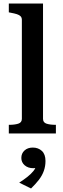

<svg xmlns="http://www.w3.org/2000/svg" viewBox="-20 -757 355 1089"><path d="M224 -737V-83Q224 -62 244 -55.5Q264 -49 296 -49H297V0H30V-49H32Q63 -49 83.5 -55.5Q104 -62 104 -83V-644Q104 -657 97 -664.5Q90 -672 76 -676.5Q62 -681 40 -685L30 -687V-737ZM156 312 89 279Q114 263 135 246.5Q156 230 170 212.5Q184 195 185 177L200 191Q193 194 185 195.5Q177 197 169 197Q139 197 120 180.5Q101 164 101 139Q101 113 119 96.5Q137 80 166 80Q197 80 217.5 99Q238 118 238 156Q238 186 228.5 212.5Q219 239 200.5 263Q182 287 156 312Z"/></svg>

Font: Roboto Serif 36pt Medium
Style: Regular
Weight: 500
Designer: Greg Gazdowicz
Foundry: Commercial Type
Version: Version 1.008